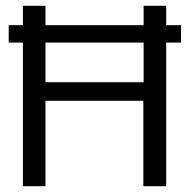

<svg xmlns="http://www.w3.org/2000/svg" viewBox="-20 -643 665 663"><path d="M59 0V-496H10V-556H59V-623H137V-556H476V-623H554V-556H605V-496H554V0H475V-295H137V0ZM137 -359H476V-496H137Z"/></svg>

Font: Inconsolata Expanded
Style: Regular
Weight: 400
Width: 7
Monospace: yes
Designer: Raph Levien, Cyreal, Brenton Simpson
Foundry: Raph Levien, Cyreal, Google
Version: Version 3.100; ttfautohint (v1.8.4.7-5d5b)